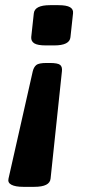

<svg xmlns="http://www.w3.org/2000/svg" viewBox="-20 -545 334 744"><path d="M158 -369Q126 -369 113 -377Q100 -385 101 -401L111 -493Q114 -525 174 -525H206Q238 -525 251.5 -517Q265 -509 263 -493L253 -401Q250 -369 190 -369ZM70 179Q40 179 24.5 171Q9 163 13 147L107 -269Q111 -285 120.5 -293Q130 -301 161 -301H172Q204 -301 213 -293.5Q222 -286 220 -269L176 147Q173 179 113 179Z"/></svg>

Font: Asap
Style: Bold Italic
Weight: 700
Italic angle: -6°
Designer: Pablo Cosgaya
Foundry: Omnibus-Type
Version: Version 3.001; ttfautohint (v1.8.3)